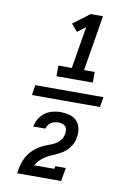

<svg xmlns="http://www.w3.org/2000/svg" viewBox="-107 -918 814 1155"><g transform="rotate(10 300.0 -340.0)"><path d="M213 -446V-511H295L338 -768L288 -730L250 -774L351 -850H426L370 -511H435V-446ZM350 170H81Q84 151 88 132Q92 113 99 94.5Q106 76 116.5 59Q127 42 141.5 27.5Q156 13 172.5 1.5Q189 -10 207.5 -18.5Q226 -27 245 -33.5Q264 -40 281 -50.5Q298 -61 310 -78Q322 -95 325 -114Q325 -114 325 -114.5Q325 -115 325 -116Q327 -128 325 -139.5Q323 -151 316 -159Q309 -167 298 -170.5Q287 -174 275 -174Q263 -174 251.5 -171.5Q240 -169 229.5 -162.5Q219 -156 212 -145.5Q205 -135 202 -124H128Q133 -149 146 -171.5Q159 -194 180 -209.5Q201 -225 226 -231.5Q251 -238 275 -238Q303 -238 329.5 -231Q356 -224 374 -205.5Q392 -187 397.5 -160Q403 -133 398 -105Q395 -86 387 -68Q379 -50 366 -34.5Q353 -19 336 -7.5Q319 4 301 12.5Q283 21 264.5 29Q246 37 229 47.5Q212 58 197.5 73Q183 88 174 105H297L300 88H364ZM503 -309H87L97 -371H513Z"/></g></svg>

Font: Iosevka Slab Medium Extended
Style: Italic
Weight: 500
Width: 7
Italic angle: -9°
Monospace: yes
Designer: Belleve Invis
Foundry: Belleve Invis
Version: Version 11.1.0; ttfautohint (v1.8.3)